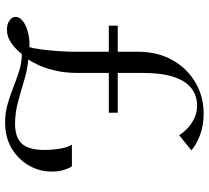

<svg xmlns="http://www.w3.org/2000/svg" viewBox="-52 -738 798 733"><g transform="rotate(90 346.5 -372.0)"><path d="M448 7Q411.5 7 378.2 -2.5Q345 -12 313.5 -24.5Q282 -37 251 -46.8Q220 -56.5 187 -57Q168.5 -33.5 145 -16.8Q121.5 0 93.5 0Q73 0 59 -9.5Q45 -19 45 -33Q45 -47.5 59.8 -59.8Q74.5 -72 100.8 -79.5Q127 -87 160.5 -86Q165 -100 169 -129.8Q173 -159.5 175.5 -195.2Q178 -231 178 -262V-389H78.5V-423H178V-499Q178 -575.5 210 -632Q242 -688.5 295.8 -719.8Q349.5 -751 414 -751Q461 -751 497.8 -736.5Q534.5 -722 554.5 -704L496.5 -657.5Q486 -674.5 469.5 -690Q453 -705.5 431 -715.8Q409 -726 382 -726Q361.5 -726 340 -717.5Q318.5 -709 300 -686.8Q281.5 -664.5 270.2 -623.5Q259 -582.5 259 -518V-423H411V-389H259V-272Q259 -223 250 -184.8Q241 -146.5 229 -120.5Q217 -94.5 207 -81.5Q247.5 -78 288.5 -65.5Q329.5 -53 370.8 -42Q412 -31 452.5 -31Q506 -31 529.5 -57.5Q553 -84 553 -143.5Q553 -173 547.8 -203.8Q542.5 -234.5 532.5 -248H615.5Q622.5 -238.5 629 -218.2Q635.5 -198 635.5 -171Q635.5 -124.5 612.5 -84Q589.5 -43.5 547.2 -18.2Q505 7 448 7Z"/></g></svg>

Font: Merriweather 144pt Light
Style: Regular
Weight: 300
Version: Version 2.100